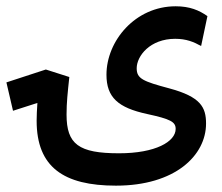

<svg xmlns="http://www.w3.org/2000/svg" viewBox="-100 -417 706 611"><path d="M269 173.8C457.5 173.8 555.7 77.6 555.7 -23.9C555.7 -75.7 538.6 -108.9 439 -135.7C355 -158.2 335 -166.5 335 -199.7C335 -238.8 377.4 -293.5 457.5 -293.5C492.7 -293.5 516.6 -283.7 540 -270.5L560.1 -365.7C533.7 -384.3 503.9 -397 459 -397C330.1 -397 238.8 -286.6 238.8 -179.2C238.8 -106.9 275.9 -74.2 368.2 -54.2C442.4 -38.1 459 -29.3 459 -6.8C459 33.7 395 70.8 278.8 70.8C150.4 70.8 111.8 42 111.8 -52.2C111.8 -91.3 115.2 -120.6 120.6 -171.9L45.9 -195.8L-79.6 -154.8L-58.6 -64.5L19 -89.4C17.6 -67.9 16.6 -49.8 16.6 -32.7C16.6 114.7 102.5 173.8 269 173.8Z"/></svg>

Font: CaskaydiaCove Nerd Font
Style: Regular
Weight: 400
Designer: Aaron Bell
Foundry: Saja Typeworks
Version: Version 2111.1;Nerd Fonts 2.3.3